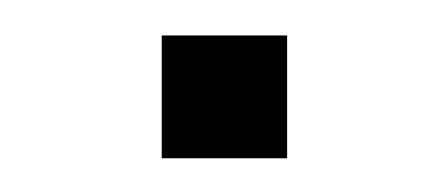

<svg xmlns="http://www.w3.org/2000/svg" viewBox="-20 -340 259 111"><path d="M73.5 -319.5H146V-248.5H73.5Z"/></svg>

Font: Hepta Slab Light
Style: Regular
Weight: 300
Designer: Michael LaGattuta
Foundry: Michael LaGattuta
Version: Version 1.102